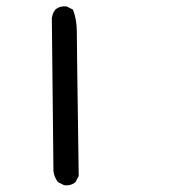

<svg xmlns="http://www.w3.org/2000/svg" viewBox="-20 -614 540 600"><path d="M181 -35 161 -45Q149 -61 147 -80L142 -557Q144 -573 153 -584Q167 -596 188 -594L208 -584Q220 -553 220 -516.5Q220 -480 226 -64L216 -45Q202 -33 181 -35Z"/></svg>

Font: NaniFont Regular
Style: Regular
Weight: 400
Designer: Nanigashitei
Version: Version 1.036